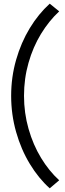

<svg xmlns="http://www.w3.org/2000/svg" viewBox="-20 -858 357 1050"><path d="M41 -334Q41 -436 68.1 -530.8Q95.2 -625.5 142.8 -703.9Q190.4 -782.2 252 -837.9L303.7 -795.9Q247.6 -743.7 204.1 -672.4Q160.6 -601.1 136 -514.6Q111.3 -428.2 111.3 -334Q111.3 -240.2 136.2 -153.1Q161.1 -65.9 204.6 5.6Q248 77.1 303.7 127.9L252 171.9Q190.9 117.2 143.1 38.3Q95.2 -40.5 68.1 -136.2Q41 -231.9 41 -334Z"/></svg>

Font: Reddit Sans A
Style: Regular
Weight: 400
Designer: Stephen Hutchings
Foundry: Reddit
Version: Version 1.013